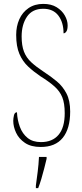

<svg xmlns="http://www.w3.org/2000/svg" viewBox="-20 -744 422 985"><path d="M189 10Q139 10 108 -11Q77 -32 62.5 -63Q48 -94 48 -124Q48 -136 51.5 -152Q55 -168 67 -168Q69 -128 82 -93Q95 -58 121.5 -36.5Q148 -15 190 -15Q249 -15 280.5 -52.5Q312 -90 312 -163Q312 -214 299.5 -245Q287 -276 259.5 -300.5Q232 -325 187 -353Q153 -376 124.5 -402.5Q96 -429 79.5 -467.5Q63 -506 63 -565Q63 -609 79 -645Q95 -681 126.5 -702.5Q158 -724 202 -724Q243 -724 270.5 -707Q298 -690 312.5 -664.5Q327 -639 327 -614Q327 -592 320.5 -582.5Q314 -573 306 -573Q306 -629 279.5 -664Q253 -699 202 -699Q146 -699 118.5 -658.5Q91 -618 91 -557Q91 -510 103 -479Q115 -448 140.5 -424.5Q166 -401 204 -376Q241 -352 271.5 -326.5Q302 -301 321 -264.5Q340 -228 340 -172Q340 -84 302 -37Q264 10 189 10ZM164 208Q169 171 173.5 136Q178 101 180 61H219V71Q214 92 207 119.5Q200 147 192 174Q184 201 176 221H164Z"/></svg>

Font: Noto Serif Thai ExtraCondensed Thin
Style: Regular
Weight: 100
Width: 2
Designer: Monotype Design Team
Foundry: Monotype Imaging Inc.
Version: Version 2.001; ttfautohint (v1.8.4.7-5d5b)